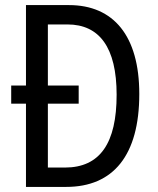

<svg xmlns="http://www.w3.org/2000/svg" viewBox="-20 -734 620 754"><path d="M251 -714H82V-398H24V-327H82V0H240C425 0 527 -124 527 -365C527 -593 426 -714 251 -714ZM245 -638C370 -638 438 -548 438 -362C438 -172 373 -76 235 -76H168V-327H289V-398H168V-638Z"/></svg>

Font: Noto Sans Arabic UI Cn
Style: Regular
Weight: 400
Width: 3
Designer: Monotype Design Team, Nadine Chahine and Nizar Qandah
Foundry: Monotype Imaging Inc.
Version: Version 2.010